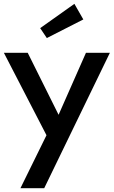

<svg xmlns="http://www.w3.org/2000/svg" viewBox="-30 -739 590 995"><path d="M210.9 -38.2 -10 -465.5H113.6L273.6 -144.1L415.5 -465.5H539.5L199.1 236.4H75.9ZM212.7 -541.8 178.2 -593.2 355.5 -719.1 401.8 -638.2Z"/></svg>

Font: Spartan MB SemBd
Style: Regular
Weight: 600
Designer: Matt Bailey, Mirko Velimirovic
Foundry: Matt Bailey
Version: Version 1.005